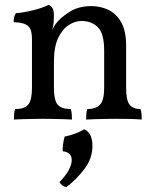

<svg xmlns="http://www.w3.org/2000/svg" viewBox="-20 -487 637 787"><path d="M111 -214V-325Q111 -349 106 -364Q101 -379 85 -387Q69 -395 36 -396Q36 -407 38 -416Q40 -425 45 -433Q76 -435 116 -445Q156 -455 179 -467Q188 -464 194.5 -454.5Q201 -445 201 -423ZM497 -127Q497 -75 511.5 -57.5Q526 -40 556 -40Q559 -31 560 -21Q561 -11 561 3Q539 1 511 0.5Q483 0 452 0Q432 0 410 0.5Q388 1 368.5 1.5Q349 2 333 3Q333 -11 334 -21.5Q335 -32 338 -40Q374 -40 390.5 -58.5Q407 -77 407 -127V-279Q407 -350 381 -375.5Q355 -401 314 -401Q288 -401 262 -384.5Q236 -368 218.5 -331.5Q201 -295 201 -234V-127Q201 -77 216 -58.5Q231 -40 270 -40Q273 -31 274 -21Q275 -11 275 3Q261 2 241 1.5Q221 1 199 0.5Q177 0 156 0Q136 0 114 0.5Q92 1 72 1.5Q52 2 37 3Q37 -11 38 -21.5Q39 -32 42 -40Q81 -40 96 -58.5Q111 -77 111 -127V-325L201 -423Q201 -411 200 -396Q199 -381 194 -364Q197 -369 200 -375.5Q203 -382 209 -390Q226 -413 263.5 -437.5Q301 -462 354 -462Q392 -462 424.5 -446.5Q457 -431 477 -395.5Q497 -360 497 -299ZM325 43Q342 50 350.5 67.5Q359 85 359 110Q359 162 326.5 205Q294 248 252 280Q232 276 224 259Q249 234 261.5 210.5Q274 187 274 169Q274 137 237 133Q236 125 238.5 105Q241 85 245 73Q268 68 288.5 60.5Q309 53 325 43Z"/></svg>

Font: Vollkorn
Style: Regular
Weight: 400
Designer: Friedrich Althausen
Foundry: Friedrich Althausen
Version: Version 5.001